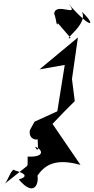

<svg xmlns="http://www.w3.org/2000/svg" viewBox="-153 -795 507 1035"><path d="M-4 91C-17 129 -12 110 38 64L-133 200C-112 192 -91 101 -72 124C31 153 -52 172 -52 172C31 270 57 196 49 152C91 90 151 58 281 94L130 -127C169 -168 209 -210 250 -250L235 -369L267 -593L60 -421L196 -445L156 -195L33 -139L8 -93C-3 -28 79 -37 49 -60C50 -21 60 42 36 -4C76 9 94 54 -4 49ZM228 -590C178 -576 326 -665 288 -732C369 -656 341 -631 216 -775C282 -695 148 -787 139 -722C153 -684 151 -647 159 -670Z"/></svg>

Font: Asimov Silicon
Style: Regular
Weight: 400
Designer: Google
Version: Version 2.000980; 2014